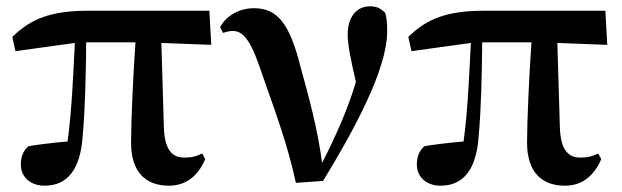

<svg xmlns="http://www.w3.org/2000/svg" viewBox="-20 -572 1971 608"><path d="M491 -436 649 -430 643 -538H260C140 -538 77 -512 19 -455L29 -410L217 -436C212 -341 208 -227 194 -124C154 -121 84 -112 70 -109C54 -95 46 -76 46 -51C46 -10 78 16 121 16C195 16 235 -37 242 -143C250 -232 252 -343 253 -438H409C402 -341 395 -187 395 -121C395 -25 443 16 515 16C566 16 605 -11 630 -68L620 -86C602 -77 588 -73 564 -73C526 -73 502 -96 499 -166Z M686 -468C696 -471 706 -474 717 -474C756 -474 779 -432 814 -326C850 -222 890 -118 917 7L1003 1C1097 -153 1206 -350 1206 -472C1206 -497 1205 -513 1200 -531C1186 -545 1174 -552 1152 -552C1106 -552 1081 -515 1081 -462C1081 -430 1091 -383 1107 -312C1081 -226 1047 -149 1000 -56C986 -162 959 -262 932 -359C897 -500 857 -546 784 -546C741 -546 698 -525 677 -486Z M1745 -436 1903 -430 1897 -538H1514C1394 -538 1331 -512 1273 -455L1283 -410L1471 -436C1466 -341 1462 -227 1448 -124C1408 -121 1338 -112 1324 -109C1308 -95 1300 -76 1300 -51C1300 -10 1332 16 1375 16C1449 16 1489 -37 1496 -143C1504 -232 1506 -343 1507 -438H1663C1656 -341 1649 -187 1649 -121C1649 -25 1697 16 1769 16C1820 16 1859 -11 1884 -68L1874 -86C1856 -77 1842 -73 1818 -73C1780 -73 1756 -96 1753 -166Z"/></svg>

Font: Noto Serif CJK JP
Style: Bold
Weight: 700
Designer: Ryoko NISHIZUKA 西塚涼子 (kana & ideographs); Frank Grießhammer (Latin, Greek & Cyrillic); Wenlong ZHANG 张文龙 (bopomofo); San
Foundry: Adobe Systems Incorporated
Version: Version 1.000;PS 1;hotconv 16.6.53;makeotf.lib2.5.65590